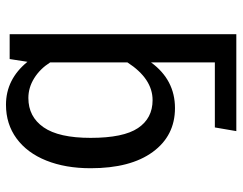

<svg xmlns="http://www.w3.org/2000/svg" viewBox="-102 -676 791 626"><g transform="rotate(90 293.0 -363.5)"><path d="M529 -264Q529 -182 504 -119.5Q479 -57 432 -22.5Q385 12 322 12Q239 12 182 -58L173 0H92V-739H408L396 -669H184V-461Q241 -539 333 -539Q423 -539 476 -466.5Q529 -394 529 -264ZM430 -264Q430 -371 398 -418.5Q366 -466 307 -466Q237 -466 184 -384V-132Q205 -99 235.5 -80Q266 -61 300 -61Q361 -61 395.5 -110.5Q430 -160 430 -264Z"/></g></svg>

Font: Fira Sans
Style: Regular
Weight: 400
Designer: bBox Type GmbH & Carrois Corporate GbR & Edenspiekermann AG
Foundry: bBox Type GmbH & Carrois Corporate GbR & Edenspiekermann AG
Version: Version 4.301